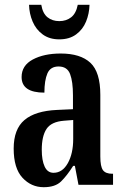

<svg xmlns="http://www.w3.org/2000/svg" viewBox="-20 -770 519 800"><path d="M162 10Q110 10 73.5 -29.5Q37 -69 37 -151Q37 -232 82 -270Q127 -308 218 -312L284 -315V-373Q284 -430 272 -461.5Q260 -493 224 -493Q190 -493 177.5 -464Q165 -435 165 -384Q70 -384 70 -449Q70 -497 116.5 -522Q163 -547 233 -547Q315 -547 356.5 -508.5Q398 -470 398 -375V-118Q398 -76 409 -61Q420 -46 448 -46H451V0H307L292 -79H285Q259 -38 234.5 -14Q210 10 162 10ZM203 -50Q240 -50 262.5 -90Q285 -130 285 -191V-270L247 -267Q194 -263 174 -233Q154 -203 154 -146Q154 -102 166 -76Q178 -50 203 -50ZM227 -606Q186 -606 158 -626.5Q130 -647 116 -680Q102 -713 101 -750H152Q158 -714 178 -698Q198 -682 227 -682Q256 -682 276.5 -698Q297 -714 304 -750H353Q352 -713 338.5 -680Q325 -647 297 -626.5Q269 -606 227 -606Z"/></svg>

Font: Noto Serif Myanmar ExtraCondensed SemiBold
Style: Regular
Weight: 600
Width: 2
Designer: Ben Mitchell and the Monotype Design Team
Foundry: Monotype Imaging Inc.
Version: Version 2.106; ttfautohint (v1.8.4.7-5d5b)